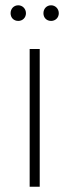

<svg xmlns="http://www.w3.org/2000/svg" viewBox="-20 -705 261 725"><path d="M173 -626C189 -626 202 -638 202 -655C202 -672 189 -685 173 -685C156 -685 144 -672 144 -655C144 -638 156 -626 173 -626ZM49 -626C65 -626 78 -638 78 -655C78 -672 65 -685 49 -685C32 -685 20 -672 20 -655C20 -638 32 -626 49 -626ZM92 0H130V-520H92Z"/></svg>

Font: Fixel Text ExtraLight
Style: Regular
Weight: 200
Width: 4
Designer: AlfaBravo + MacPaw
Foundry: Kyrylo Tkachov, Marchela Mozhyna, Serhii Makarenko, Maria Weinstein, Zakhar Kryvoshyya
Version: Version 1.211